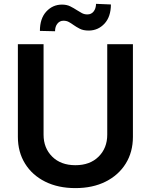

<svg xmlns="http://www.w3.org/2000/svg" viewBox="-20 -954 774 985"><path d="M366.8 11Q278.1 11 211.6 -22.2Q145.2 -55.4 108.5 -114.7Q71.7 -174 71.7 -252.1V-727.3H203.5V-263.1Q203.5 -194.6 247.7 -150.6Q291.9 -106.5 366.8 -106.5Q441.8 -106.5 486 -150.6Q530.2 -194.6 530.2 -263.1V-727.3H661.9V-252.1Q661.9 -174 625 -114.7Q588.1 -55.4 521.8 -22.2Q455.6 11 366.8 11ZM262.4 -793.7 184.7 -795.5Q184.7 -859 217.5 -894.7Q250.4 -930.4 297.9 -930.4Q322.8 -930.4 340.7 -921.3Q358.7 -912.3 374.3 -902Q387.4 -893.5 400.2 -886.7Q413 -880 428.3 -880Q448.5 -880 460.4 -895.2Q472.3 -910.5 472.7 -934.3L549 -931.1Q548.7 -867.9 516 -832.7Q483.3 -797.6 435.7 -797.2Q407.3 -797.2 389.4 -806.5Q371.4 -815.7 356.9 -826Q345.2 -834.5 333.3 -841.1Q321.4 -847.7 305.4 -847.7Q286.6 -847.7 274.5 -832.7Q262.4 -817.8 262.4 -793.7Z"/></svg>

Font: Linik Sans SemiBold
Style: Regular
Weight: 600
Designer: Rasmus Andersson (font), Cristiano Sobral (main changes)
Foundry: rsms
Version: Version 3.018;June 1, 2022;FontCreator 14.0.0.2814 64-bit; t